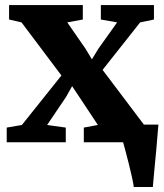

<svg xmlns="http://www.w3.org/2000/svg" viewBox="-20 -572 658 772"><path d="M518 180Q516 164.5 510.2 138.5Q504.5 112.5 497.5 84.8Q490.5 57 484.2 33.8Q478 10.5 475 0L439.5 -71H617Q615.5 -57 613.5 -31.2Q611.5 -5.5 608.8 25.5Q606 56.5 603 87Q600 117.5 597.8 142.5Q595.5 167.5 594.5 180ZM68 -69.5 227 -268.5 66.5 -482 16.5 -493.5V-551.5H313V-493.5L250.5 -482L323.5 -376.5L349.5 -333.5L375.5 -376L451 -482L385.5 -493.5V-551.5H599V-493.5L543.5 -482L392.5 -291L560 -69L610.5 -59V0H317V-59L373.5 -69.5L300 -180.5L270 -225.5L245.5 -182L169.5 -69.5L244.5 -59V0H7V-59Z"/></svg>

Font: Merriweather 28pt ExtraBold
Style: Regular
Weight: 800
Version: Version 2.100